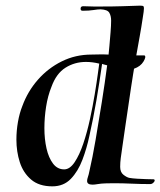

<svg xmlns="http://www.w3.org/2000/svg" viewBox="-20 -651 567 679"><path d="M165 8Q118 8 90 -16Q62 -40 50 -77.5Q38 -115 38 -157Q38 -189 43.5 -220Q49 -251 59 -276Q78 -328 114 -369Q150 -410 198.5 -434Q247 -458 303 -458Q314 -458 329.5 -458.5Q345 -459 364 -458Q365 -467 367 -489.5Q369 -512 371 -537Q373 -562 373 -578Q373 -595 366.5 -606Q360 -617 336 -618Q326 -618 310.5 -615.5Q295 -613 274 -613H272Q265 -613 265 -620Q265 -629 274 -629Q293 -628 310 -628Q327 -628 342 -628Q380 -628 411.5 -629Q443 -630 474 -631Q482 -631 485.5 -630Q489 -629 489 -621Q489 -617 488 -609Q487 -601 485 -589Q480 -555 474 -522Q468 -489 462 -455H491Q498 -451 487.5 -433.5Q477 -416 454 -408Q454 -408 451 -390Q448 -372 443.5 -342Q439 -312 434 -277.5Q429 -243 424 -210Q417 -161 413 -134Q409 -107 407 -91.5Q405 -76 405 -61Q405 -42 416.5 -33Q428 -24 437 -22Q448 -20 465 -19Q482 -18 497.5 -17.5Q513 -17 521 -17H522Q527 -17 527 -13Q527 -9 522 -4.5Q517 0 511 0Q478 0 446 -1.5Q414 -3 382 -3Q369 -3 353 -2.5Q337 -2 326 0Q320 1 315.5 1.5Q311 2 307 2Q288 2 288 -11Q288 -17 291 -25.5Q294 -34 296 -45Q307 -92 318 -156Q329 -220 340 -289.5Q351 -359 359 -420Q352 -422 347.5 -423Q343 -424 341 -425Q332 -361 321 -296.5Q310 -232 296 -170Q287 -127 271.5 -86Q256 -45 230.5 -18.5Q205 8 165 8ZM207 -52Q227 -52 244 -77.5Q261 -103 274.5 -143Q288 -183 298 -229Q308 -275 315 -317.5Q322 -360 326 -390Q330 -420 331 -426Q307 -432 284 -432Q244 -432 211.5 -411.5Q179 -391 162 -344Q149 -312 143 -273.5Q137 -235 137 -198Q137 -159 144.5 -126Q152 -93 167.5 -72.5Q183 -52 207 -52Z"/></svg>

Font: Tapestry
Style: Regular
Weight: 400
Designer: Robert E. Leuschke
Foundry: Robert E. Leuschke
Version: Version 1.010; ttfautohint (v1.8.4.7-5d5b)